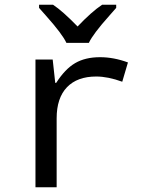

<svg xmlns="http://www.w3.org/2000/svg" viewBox="-20 -786 640 806"><path d="M517.1 -523.9 493.2 -442.9Q433.1 -464.8 383.8 -464.8Q304.2 -464.8 261 -419.7Q217.8 -374.5 217.8 -289.1V0H128.9V-536.1H201.2L211.9 -438H215.8Q252.9 -496.1 295.4 -521Q337.9 -545.9 399.9 -545.9Q457.5 -545.9 517.1 -523.9ZM467.8 -752.9Q455.6 -738.8 439 -720.2Q370.1 -643.1 353 -606H258.8Q241.7 -643.1 172.9 -720.2L144 -752.9V-766.1H202.6Q242.7 -739.7 305.7 -674.8Q365.2 -737.3 408.7 -766.1H467.8Z"/></svg>

Font: WenQuanYi Micro Hei Mono
Style: Regular
Weight: 400
Foundry: Ascender Corporation
Version: Version 0.2.0-beta